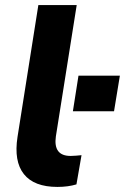

<svg xmlns="http://www.w3.org/2000/svg" viewBox="-20 -725 492 756"><path d="M206 11Q114 11 74 -39.5Q34 -90 49 -186L131 -705H282L200 -188Q189 -111 258 -111Q268 -111 279 -112Q290 -113 301 -114L281 1Q248 11 206 11ZM267 -287 289 -427H452L429 -287Z"/></svg>

Font: Nunito Sans ExtraBold
Style: Italic
Weight: 800
Italic angle: -9°
Designer: Vernon Adams
Foundry: Vernon Adams
Version: Version 3.006; ttfautohint (v1.8.3)